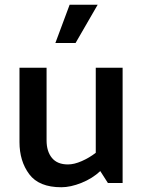

<svg xmlns="http://www.w3.org/2000/svg" viewBox="-20 -770 604 808"><path d="M273 -750H391L298 -589H213ZM402 -50Q369 -19 323 -0.5Q277 18 238 18Q144 18 103 -37Q62 -92 62 -172V-485H176V-179Q176 -133 198.5 -105.5Q221 -78 266 -78Q292 -78 324 -92Q356 -106 383 -127V-485H496V0H434Z"/></svg>

Font: Palanquin SemiBold
Style: Regular
Weight: 600
Designer: Pria Ravichandran
Version: Version 1.0.4